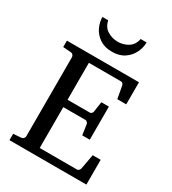

<svg xmlns="http://www.w3.org/2000/svg" viewBox="-212 -1008 1007 1121"><g transform="rotate(30 291.5 -447.5)"><path d="M550.8 0H32.2V-43L84 -46.9Q94.7 -47.9 100.3 -54.7Q106 -61.5 106 -68.8V-602.1Q106 -609.4 100.3 -616.5Q94.7 -623.5 84 -624L32.2 -627.9V-670.9H518.1V-522H458L442.9 -604Q442.4 -611.3 437 -617.2Q431.6 -623 424.8 -623H208V-374H357.9Q364.7 -374 370.4 -379.9Q376 -385.7 376 -391.1L386.2 -460H437V-236.8H386.2L376 -306.2Q376 -311.5 370.1 -317.9Q364.3 -324.2 357.9 -324.2H208V-48.8H460.9Q467.3 -48.8 472.9 -55.9Q478.5 -63 479 -67.9L497.1 -167H550.8ZM440.4 -894.5Q440.4 -859.4 423.8 -825.2Q407.2 -791 374.3 -768.6Q341.3 -746.1 291.5 -746.1Q241.7 -746.1 208.5 -768.6Q175.3 -791 158.9 -825.2Q142.6 -859.4 142.6 -894.5H181.6Q190.4 -851.6 222.7 -832.5Q254.9 -813.5 291.5 -813.5Q328.6 -813.5 360.1 -832.5Q391.6 -851.6 400.4 -894.5Z"/></g></svg>

Font: Charis
Style: Regular
Weight: 400
Designer: Walt Agee, Miriam Martin, Annie Olsen, Victor Gaultney, Lorna Priest, Alan Ward, Bob Hallissy, Martin Hosken, Sharon Cor
Foundry: SIL Global
Version: Version 7.000